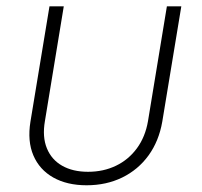

<svg xmlns="http://www.w3.org/2000/svg" viewBox="-20 -562 621 591"><path d="M246.6 8.3Q186.5 8.3 144 -15.6Q101.6 -39.6 82.8 -83.5Q64 -127.4 73.7 -187.5L132.3 -542.5H176.3L118.2 -189Q109.9 -140.6 124.3 -105.5Q138.7 -70.3 171.4 -51.8Q204.1 -33.2 251 -33.2Q298.3 -33.2 336.9 -51.8Q375.5 -70.3 401.4 -105.5Q427.2 -140.6 435.5 -189L493.7 -542.5H538.1L479.5 -187.5Q469.2 -127.9 437.3 -83.7Q405.3 -39.6 356.2 -15.6Q307.1 8.3 246.6 8.3Z"/></svg>

Font: Inter 16pt ExtraLight
Style: Italic
Weight: 250
Italic angle: -9.3988°
Version: Version 4.001;git-66647c0bb